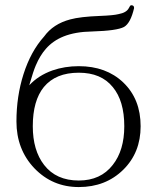

<svg xmlns="http://www.w3.org/2000/svg" viewBox="-20 -718 614 746"><path d="M480.5 -686.5Q471.7 -668.9 440.4 -663.1Q420.9 -658.2 370.1 -656.2Q292 -653.3 252.9 -642.6Q186.5 -625 151.4 -576.2Q99.6 -518.6 71.3 -429.7Q43.9 -343.8 43.9 -246.1Q43.9 -137.7 113.3 -64.5Q183.6 8.8 286.1 8.8Q390.6 8.8 459 -58.6Q526.4 -125 526.4 -227.5Q526.4 -333 459 -397.5Q392.6 -460.9 286.1 -460.9Q231.4 -460.9 183.6 -444.3Q128.9 -424.8 93.8 -386.7L95.7 -393.6Q109.4 -441.4 119.1 -463.9Q135.7 -502.9 158.2 -528.3Q185.5 -559.6 226.6 -576.2Q272.5 -594.7 337.9 -595.7Q434.6 -598.6 461.9 -613.3Q487.3 -627.9 501 -686.5Q501 -696.3 493.2 -697.3Q486.3 -699.2 483.4 -691.4ZM286.1 -435.5Q373 -435.5 418 -379.9Q462.9 -326.2 462.9 -227.5Q462.9 -133.8 418 -77.1Q371.1 -16.6 286.1 -16.6Q198.2 -16.6 151.4 -77.1Q107.4 -133.8 107.4 -227.5Q107.4 -327.1 150.4 -379.9Q196.3 -435.5 286.1 -435.5Z"/></svg>

Font: Batang
Style: Regular
Weight: 400
Version: Version 2.21